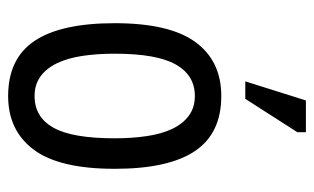

<svg xmlns="http://www.w3.org/2000/svg" viewBox="-170 -590 772 472"><g transform="rotate(90 216.0 -354.0)"><path d="M37 -250Q37 -385 83.5 -448.5Q130 -512 216 -512Q308 -512 351.5 -447Q395 -382 395 -250Q395 -114 348 -51Q301 12 216 12Q124 12 80.5 -53Q37 -118 37 -250ZM112 -250Q112 -206 117.5 -170Q123 -134 135.5 -108Q148 -82 168 -67.5Q188 -53 216 -53Q268 -53 294 -99.5Q320 -146 320 -250Q320 -293 314.5 -329.5Q309 -366 296.5 -392Q284 -418 264 -432.5Q244 -447 216 -447Q165 -447 138.5 -400Q112 -353 112 -250ZM227 -720H305V-699L223 -571H180Z"/></g></svg>

Font: PT Sans Narrow
Style: Regular
Weight: 400
Width: 3
Designer: A.Korolkova, O.Umpeleva, V.Yefimov
Foundry: ParaType Ltd
Version: Version 2.003W OFL